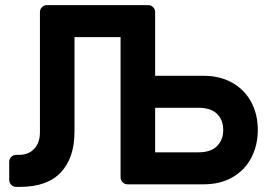

<svg xmlns="http://www.w3.org/2000/svg" viewBox="-20 -720 1056 750"><path d="M271 -205Q271 -104 218 -47Q165 10 58 10H43Q32 10 24 2Q16 -6 16 -17V-88Q16 -99 24 -107Q32 -115 43 -115H53Q92 -115 114 -139Q136 -163 136 -203V-673Q136 -684 144 -692Q152 -700 163 -700H559Q570 -700 578 -692Q586 -684 586 -673V-424H775Q838 -424 886 -397.5Q934 -371 960.5 -323Q987 -275 987 -212Q987 -153 962 -104.5Q937 -56 889 -28Q841 0 775 0H478Q467 0 459 -8Q451 -16 451 -27V-575H271ZM755 -125Q804 -125 828 -149.5Q852 -174 852 -212Q852 -251 828 -275Q804 -299 755 -299H586V-125Z"/></svg>

Font: Hezaedrus Medium
Style: Regular
Weight: 500
Designer: Hubert & Fischer
Foundry: Hubert & Fischer
Version: Version 1.10;September 3, 2019;FontCreator 11.5.0.2425 64-bi